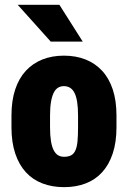

<svg xmlns="http://www.w3.org/2000/svg" viewBox="-20 -770 534 800"><path d="M27.8 -239.3V-288.6Q27.8 -351.1 43.5 -397.7Q59.1 -444.3 87.9 -475.3Q116.7 -506.3 156.7 -522.2Q196.8 -538.1 246.1 -538.1Q296.4 -538.1 336.4 -522.2Q376.5 -506.3 405.3 -475.3Q434.1 -444.3 449.7 -397.7Q465.3 -351.1 465.3 -288.6V-239.3Q465.3 -177.2 449.7 -130.4Q434.1 -83.5 405.5 -52.2Q377 -21 336.7 -5.6Q296.4 9.8 247.1 9.8Q197.8 9.8 157.2 -5.6Q116.7 -21 87.9 -52.2Q59.1 -83.5 43.5 -130.4Q27.8 -177.2 27.8 -239.3ZM188.5 -288.6V-239.3Q188.5 -205.6 192.4 -181.9Q196.3 -158.2 203.9 -143.8Q211.4 -129.4 222.2 -123Q232.9 -116.7 247.1 -116.7Q265.1 -116.7 276.6 -123Q288.1 -129.4 294.4 -143.8Q300.8 -158.2 303 -181.9Q305.2 -205.6 305.2 -239.3V-288.6Q305.2 -321.8 301.5 -345Q297.9 -368.2 290.3 -383.1Q282.7 -397.9 271.5 -404.5Q260.3 -411.1 246.1 -411.1Q232.4 -411.1 221.7 -404.5Q210.9 -397.9 203.6 -383.1Q196.3 -368.2 192.4 -345Q188.5 -321.8 188.5 -288.6ZM227.5 -750 324.7 -596.7H191.4L53.7 -750Z"/></svg>

Font: Roboto Condensed Black
Style: Regular
Weight: 900
Designer: Christian Robertson
Foundry: Google
Version: Version 3.008; 2023